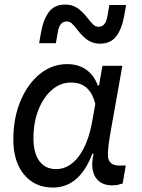

<svg xmlns="http://www.w3.org/2000/svg" viewBox="-20 -828 640 864"><path d="M218.5 16Q136.5 16 88.2 -42.5Q40 -101 40 -200Q40 -296.5 72 -373.2Q104 -450 159 -494.8Q214 -539.5 283 -539.5Q333 -539.5 368.2 -514.2Q403.5 -489 420 -443.5H458.5L419.5 -408L441 -532H530.5L479 -242Q471.5 -199.5 468.5 -174.8Q465.5 -150 465.5 -131.5Q465.5 -83 516.5 -83H546L532 -2Q521 1.5 509.5 3.8Q498 6 485 6Q442 6 418.5 -19Q395 -44 395 -89.5Q395 -102.5 398.2 -121.5Q401.5 -140.5 408 -170.5L433 -129.5L395.5 -136.5Q367.5 -61.5 323 -22.8Q278.5 16 218.5 16ZM232.5 -67Q290.5 -67 333.5 -123.2Q376.5 -179.5 395 -282L409 -360.5Q397 -408 370.5 -432.2Q344 -456.5 299 -456.5Q251.5 -456.5 213.2 -423.2Q175 -390 152.8 -333.5Q130.5 -277 130.5 -206Q130.5 -139.5 157.2 -103.2Q184 -67 232.5 -67ZM430 -631.5Q399 -631.5 376 -646.8Q353 -662 330 -691.5Q313 -714 303 -722.8Q293 -731.5 280 -731.5Q264 -731.5 254 -719.8Q244 -708 239.5 -680.5L231.5 -633.5H156L164.5 -681.5Q175 -741 200.2 -774.2Q225.5 -807.5 273.5 -807.5Q304.5 -807.5 327.5 -792.2Q350.5 -777 373.5 -747.5Q391 -725 401 -716.2Q411 -707.5 423.5 -707.5Q439.5 -707.5 449.5 -719.2Q459.5 -731 464 -758.5L472 -805.5H547.5L539 -757.5Q528.5 -698 503.2 -664.8Q478 -631.5 430 -631.5Z"/></svg>

Font: Google Sans Code
Style: Italic
Weight: 400
Italic angle: -10°
Monospace: yes
Designer: Google Sans Code Authors
Foundry: Google LLC
Version: Version 6.000